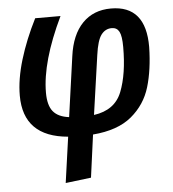

<svg xmlns="http://www.w3.org/2000/svg" viewBox="-54 -592 777 861"><g transform="rotate(-5 335.0 -162.0)"><path d="M633 -356Q631 -254 608 -177Q585 -100 522.5 -48Q460 4 348 13L322 205L207 219L236 13Q36 -4 36 -189Q36 -263 62.5 -350.5Q89 -438 135 -529H249Q154 -331 154 -192Q154 -135 176.5 -107.5Q199 -80 248 -74L286 -345Q299 -441 348.5 -492Q398 -543 477 -543Q634 -543 633 -356ZM398 -340 360 -74Q455 -87 486 -166Q517 -245 517 -366Q517 -416 506.5 -435.5Q496 -455 473 -455Q444 -455 425.5 -430.5Q407 -406 398 -340Z"/></g></svg>

Font: Fira Sans Condensed Medium
Style: Italic
Weight: 500
Width: 3
Italic angle: -8°
Designer: bBox Type GmbH & Carrois Corporate GbR & Edenspiekermann AG
Foundry: bBox Type GmbH & Carrois Corporate GbR & Edenspiekermann AG
Version: Version 4.301